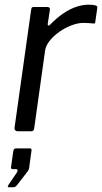

<svg xmlns="http://www.w3.org/2000/svg" viewBox="-20 -560 435 819"><path d="M55.7 0Q48.7 0 44.9 -4.7Q41.1 -9.3 42.1 -15.8L113 -519.5Q114.2 -526.2 116.2 -528.1Q118.1 -530 123.4 -530H182.4Q188.2 -530 191.1 -526.9Q193.9 -523.8 192.6 -516.3L183.7 -458.6Q182.7 -451.7 186 -451Q189.3 -450.4 194.1 -455.2Q223.5 -485.2 251.6 -503.9Q279.7 -522.6 306.6 -531.3Q333.5 -540 358.1 -540Q378.1 -540 387.2 -537Q396.3 -534 395.1 -527.3L386.7 -468.3Q386.1 -462.8 384.8 -461.1Q383.5 -459.4 380.1 -459.7Q370 -460.8 358.5 -461.5Q347 -462.3 335.2 -462.3Q312.9 -462.3 285.8 -452.2Q258.8 -442.1 234 -424.9Q209.2 -407.7 192.1 -386.4Q175 -365.1 172.2 -343.4L125.8 -12.1Q124.5 -4.8 121.7 -2.4Q118.8 0 110.5 0H55.7ZM17.4 238.8Q13.9 238.8 13.4 235.9Q12.9 233.1 15.7 229.3L52 175.8Q55.9 169.2 54.9 165.3Q53.9 161.4 48.8 161.4H34.8Q29.7 161.4 27.9 159.2Q26.1 157 27.4 150.1L36.7 84.7Q38.9 72.9 48.1 72.9H107.2Q115.5 72.9 114.5 81.1L103.9 158.8Q101.9 165.2 99.2 169.4L53.7 228.4Q49.6 233.3 45.7 236Q41.9 238.8 34.5 238.8Z"/></svg>

Font: Libre Franklin Thin
Style: Italic
Weight: 100
Italic angle: -8°
Designer: Pablo Impallari, Rodrigo Fuenzalida, Nhung Nguyen
Foundry: Impallari Type
Version: Version 3.000